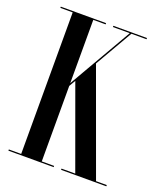

<svg xmlns="http://www.w3.org/2000/svg" viewBox="-131 -789 753 877"><g transform="rotate(20 246.0 -350.0)"><path d="M252.8 -511.1 358.3 -694H431.8V-700H268.5V-694H350.5L173 -386.3V-694H233V-700H13V-694H73V-6H13V0H233V-6H173V-372.9L191.1 -404.2L335.8 -6H269V0H489V-6H436.8Z"/></g></svg>

Font: Picaflor 72 pt
Style: Regular
Weight: 400
Designer: Ariel Martín Pérez
Foundry: Tunera Type Foundry
Version: Version 1.000;hotconv 1.0.109;makeotfexe 2.5.65596